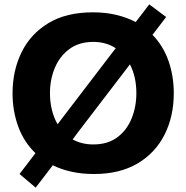

<svg xmlns="http://www.w3.org/2000/svg" viewBox="-20 -784 854 880"><path d="M143.5 76 69.5 13.5Q88.5 -11.5 107 -35.5Q125 -59 142.5 -82Q89 -133.5 63.2 -205Q37.5 -276.5 37.5 -356Q37.5 -460 78.8 -544.2Q120 -628.5 201.8 -678Q283.5 -727.5 406 -727.5Q464 -727.5 513 -715.8Q562 -704 602 -683Q617.5 -703 633 -723.2Q648.5 -743.5 664 -764L741.5 -706Q725.5 -685 710 -664.8Q694.5 -644.5 679 -624.5Q728 -574 752.2 -505Q776.5 -436 776.5 -357Q776.5 -250.5 734.2 -166.8Q692 -83 610.5 -34.8Q529 13.5 410.5 13.5Q354.5 13.5 307.5 3Q260.5 -7.5 222 -26.5Q202.5 -1 183 24.5Q163.5 50 143.5 76ZM209 -357Q209 -317 217.8 -280.8Q226.5 -244.5 244 -214.5Q256 -230 267.5 -245.5L464 -502.5Q476 -518 487.5 -533.5Q499 -548.5 510.5 -563Q466 -592 408 -592Q343 -592 298.8 -559.8Q254.5 -527.5 231.8 -474Q209 -420.5 209 -357ZM408 -122Q474 -122 517.8 -154.8Q561.5 -187.5 583.2 -241Q605 -294.5 605 -357Q605 -432 575.5 -489Q558.5 -466.5 541.5 -444.5L342.5 -184.5Q328 -165 313 -145Q354.5 -122 408 -122Z"/></svg>

Font: Heraclito
Style: Bold
Weight: 700
Designer: Kostas Bartsokas (font) & Cristiano Sobral (main changes)
Foundry: Kostas Bartsokas (font) & Cristiano Sobral (main changes)
Version: Version 1.00;July 8, 2020;FontCreator 13.0.0.2655 64-bit